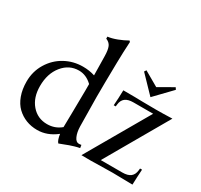

<svg xmlns="http://www.w3.org/2000/svg" viewBox="-161 -993 1275 1216"><g transform="rotate(30 476.0 -385.5)"><path d="M235.4 2.4Q191.4 2.4 153.8 -12.2Q116.2 -26.9 86.9 -54.9Q57.6 -83 41 -128.2Q24.4 -173.3 24.4 -230.5Q24.4 -304.2 61 -364.5Q97.7 -424.8 157.7 -457.8Q217.8 -490.7 287.6 -490.7Q334.5 -490.7 375 -477.5Q374.5 -502.4 373.8 -551.3Q373 -600.1 372.6 -619.1Q371.6 -662.6 362.1 -684.8Q352.5 -707 325.7 -717.8V-732.4Q355 -735.4 392.6 -749.8Q430.2 -764.2 459.5 -781.2L466.3 -773.9Q461.9 -700.7 460.4 -618.7Q457.5 -456.1 457.5 -366.2Q457.5 -316.9 460.4 -152.8Q461.4 -110.8 474.1 -82.5Q486.8 -54.2 507.3 -54.2Q517.1 -54.2 525.9 -56.2L529.3 -34.7Q510.7 -31.2 491.7 -25.6Q472.7 -20 460 -15.4Q447.3 -10.7 426.5 -2.7Q405.8 5.4 394.5 9.3Q379.9 -6.8 374 -49.3Q308.6 2.4 235.4 2.4ZM373.5 -210Q375.5 -346.7 375.5 -366.2V-414.1Q331.5 -456.5 278.3 -456.5Q207 -456.5 159.7 -397.9Q112.3 -339.4 112.3 -248Q112.3 -164.6 156.7 -112.8Q201.2 -61 271 -61Q328.6 -61 371.6 -97.2V-100.6ZM558.6 0 820.8 -454.1H677.7Q637.7 -454.1 617.4 -438.2Q597.2 -422.4 593.8 -389.6L592.3 -376H577.6Q582 -430.7 583 -488.3Q684.6 -488.3 717.8 -486.8Q761.7 -485.8 821.3 -485.8Q870.1 -485.8 941.9 -488.3L680.2 -34.2H836.9Q877 -34.2 897.2 -50Q917.5 -65.9 920.9 -98.6L922.4 -112.3H937Q933.1 -52.7 931.6 0Q820.8 -2.4 786.6 -2.4Q761.7 -2.4 698 -1Q634.3 0.5 626.5 0.5Q584.5 0.5 558.6 0ZM753.4 -536.6 637.2 -657.2 646.5 -671.4 753.4 -609.9 860.4 -671.4 869.6 -657.2Z"/></g></svg>

Font: Flanker
Style: Regular
Weight: 400
Designer: Flanker
Foundry: Flanker
Version: Version 2.027